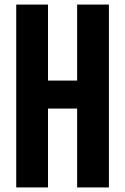

<svg xmlns="http://www.w3.org/2000/svg" viewBox="-20 -820 548 840"><path d="M51 0V-800H190V-467.5H317.5V-800H456.5V0H317.5V-345H190V0Z"/></svg>

Font: Big Shoulders Thin ExtraBold
Style: Regular
Weight: 800
Version: Version 2.002